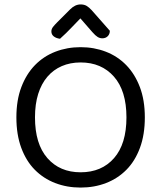

<svg xmlns="http://www.w3.org/2000/svg" viewBox="-20 -834 729 867"><path d="M634 -304Q634 -226 612 -166.5Q590 -107 551 -67.5Q512 -28 459 -7.5Q406 13 344 13Q282 13 229 -7.5Q176 -28 137 -67.5Q98 -107 76 -166.5Q54 -226 54 -304Q54 -382 76.5 -441Q99 -500 138 -540Q177 -580 230 -600.5Q283 -621 344 -621Q405 -621 458 -600.5Q511 -580 550 -540Q589 -500 611.5 -441Q634 -382 634 -304ZM551 -304Q551 -424 494.5 -488Q438 -552 344 -552Q297 -552 259 -535.5Q221 -519 194 -487.5Q167 -456 152.5 -410Q138 -364 138 -304Q138 -184 194 -120Q250 -56 344 -56Q439 -56 495 -120Q551 -184 551 -304ZM343 -751Q326 -734 303 -709.5Q280 -685 251 -659Q234 -661 223 -669.5Q212 -678 212 -692Q212 -703 219.5 -712.5Q227 -722 238 -733L297 -792Q319 -814 344 -814Q360 -814 371 -807.5Q382 -801 394 -788L476 -695Q476 -680 466.5 -670.5Q457 -661 442 -661Q431 -661 421 -667Q411 -673 397 -689Z"/></svg>

Font: Baloo 2
Style: Regular
Weight: 400
Designer: Sarang Kulkarni and Ek Type
Foundry: Ek Type
Version: Version 1.640;hotconv 1.0.111;makeotfexe 2.5.65597; ttfautoh